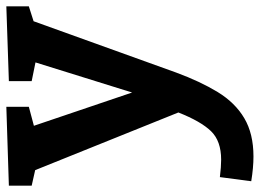

<svg xmlns="http://www.w3.org/2000/svg" viewBox="-133 -451 820 606"><g transform="rotate(-90 277.0 -148.0)"><path d="M8 235 21 136Q54 140 76 140Q135 140 166 108Q197 76 225 5L43 -447L-6 -458V-530L243 -538V-467L183 -451L288 -141L383 -446L324 -458V-530L560 -538V-467L513 -452L351 -2Q323 74 289.5 129Q256 184 207 213Q158 242 86 242Q51 242 8 235Z"/></g></svg>

Font: Bitter
Style: Bold
Weight: 700
Designer: Sol Matas, and Bitter project Authors
Foundry: Sol Matas
Version: Version 2.001